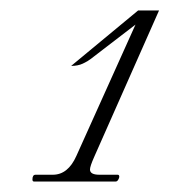

<svg xmlns="http://www.w3.org/2000/svg" viewBox="-20 -682 351 367"><path d="M45 -335Q42 -335 42 -339Q42 -348 48 -348H81Q110 -348 126 -384L239 -635L153 -569Q148 -565 138.5 -560.5Q129 -556 116 -556L244 -662H284L160 -382Q152 -364 152 -358Q152 -348 170 -348H205Q208 -348 208 -344Q208 -342 206 -338.5Q204 -335 201 -335Z"/></svg>

Font: MonteCarlo
Style: Regular
Weight: 400
Designer: Robert E. Leuschke
Foundry: Robert E. Leuschke
Version: Version 1.010; ttfautohint (v1.8.3)